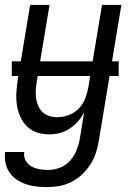

<svg xmlns="http://www.w3.org/2000/svg" viewBox="-29 -540 549 783"><path d="M164 223Q141 223 119 220.5Q97 218 76.5 211Q56 204 38.5 192Q21 180 9.5 163Q-2 146 -6.5 124.5Q-11 103 -8 80H70Q67 99 75.5 114.5Q84 130 99 138.5Q114 147 132 150Q150 153 169 153Q193 153 217.5 143Q242 133 258.5 113.5Q275 94 284 70.5Q293 47 297 23L314 -82Q304 -62 289 -45Q274 -28 255 -15.5Q236 -3 214.5 2.5Q193 8 172 8Q146 8 121.5 0Q97 -8 80 -25.5Q63 -43 53 -66Q43 -89 39.5 -114.5Q36 -140 38 -166.5Q40 -193 44 -219L94 -520H173L121 -208Q118 -191 117 -174Q116 -157 118 -140.5Q120 -124 126.5 -109Q133 -94 144.5 -83Q156 -72 171.5 -67Q187 -62 204 -62Q227 -62 250.5 -70.5Q274 -79 291.5 -96.5Q309 -114 318 -137Q327 -160 331 -183L387 -520H466L374 34Q370 59 362 83.5Q354 108 339.5 130.5Q325 153 305.5 171.5Q286 190 262 202Q238 214 213 218.5Q188 223 164 223ZM455 -230H19V-290H455Z"/></svg>

Font: Iosevka Term Curly
Style: Italic
Weight: 400
Italic angle: -9°
Designer: Belleve Invis
Foundry: Belleve Invis
Version: Version 32.3.0